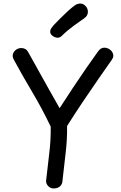

<svg xmlns="http://www.w3.org/2000/svg" viewBox="-20 -1048 682 1079"><path d="M57 -714Q48 -731 53 -745.5Q58 -760 71 -769Q84 -778 100 -778Q112 -778 122 -772.5Q132 -767 138 -756Q152 -731 172.5 -694Q193 -657 216.5 -615Q240 -573 261 -535.5Q282 -498 297 -472Q312 -446 315 -440Q353 -499 389.5 -554Q426 -609 461.5 -660.5Q497 -712 531 -759Q539 -770 547.5 -775Q556 -780 566 -780Q583 -780 597 -770Q611 -760 615.5 -744.5Q620 -729 609 -713Q569 -656 527 -595.5Q485 -535 442.5 -471.5Q400 -408 357 -340Q358 -262 348.5 -185Q339 -108 331 -31Q330 -13 318 -1.5Q306 10 284 11Q265 12 251.5 -1.5Q238 -15 239 -32Q247 -108 256.5 -183.5Q266 -259 265 -336Q217 -437 161 -531Q105 -625 57 -714ZM304 -836Q290 -836 276 -846Q262 -856 262 -870Q262 -880 268 -889Q274 -898 281 -906Q299 -925 320.5 -946.5Q342 -968 363 -987Q384 -1006 398 -1016Q407 -1023 415.5 -1025.5Q424 -1028 431 -1028Q443 -1028 453 -1021Q463 -1014 468.5 -1004Q474 -994 474 -982Q474 -959 453 -945Q432 -931 394.5 -903.5Q357 -876 328 -847Q317 -836 304 -836Z"/></svg>

Font: Playpen Sans Arabic
Style: Regular
Weight: 400
Designer: Azza Alameddine, Laura Meseguer, Veronika Burian, José Scaglione
Foundry: TypeTogether
Version: Version 2.000